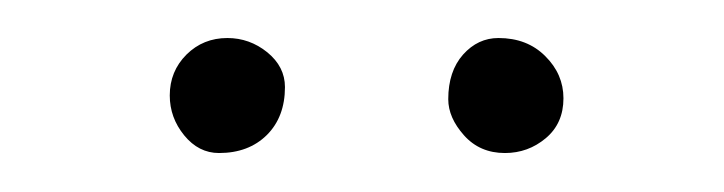

<svg xmlns="http://www.w3.org/2000/svg" viewBox="-20 -643 381 101"><path d="M276.4 -591.3Q276.4 -578.1 267.1 -570.3Q257.8 -562.5 245.6 -562.5Q232.4 -562.5 224.1 -571.8Q215.8 -581.1 215.8 -590.8Q215.8 -605.5 223.6 -614.3Q231.4 -623 242.2 -623Q257.3 -623 266.8 -613.5Q276.4 -604 276.4 -591.3ZM129.9 -597.2Q129.9 -581.5 120.4 -572Q110.8 -562.5 95.2 -562.5Q84.5 -562.5 76.9 -571.8Q69.3 -581.1 69.3 -592.8Q69.3 -605.5 78.1 -614.3Q86.9 -623 99.6 -623Q111.3 -623 120.6 -615.5Q129.9 -607.9 129.9 -597.2Z"/></svg>

Font: Mikhak-FD Thin
Style: Regular
Weight: 100
Designer: Amin Abedi
Version: Version 3.2